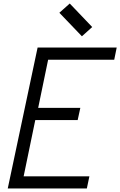

<svg xmlns="http://www.w3.org/2000/svg" viewBox="-20 -1070 682 1090"><path d="M24 0 193.5 -800H642.5L628.5 -731H201L264 -783L187 -410.5L145 -457.5H436L421 -388.5H128.5L190 -435.5L104.5 -22L68 -69H487.5L473 0ZM445 -864 317 -997.5 376 -1050 503.5 -916.5Z"/></svg>

Font: Victor Mono Thin
Style: Italic
Weight: 100
Italic angle: -12°
Monospace: yes
Designer: Rune Bjørnerås
Version: Version 1.561;gftools[0.9.30]